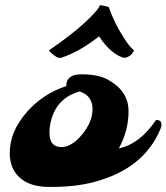

<svg xmlns="http://www.w3.org/2000/svg" viewBox="-20 -737 659 760"><path d="M18.6 0ZM184.1 2.4 174.3 2.9Q97.2 2.9 56.6 -35.2Q18.6 -70.8 18.6 -131.8Q18.6 -215.8 85.4 -292.5Q150.4 -366.7 243.2 -396.5Q240.2 -418.5 259.3 -432.6Q272.9 -442.9 304.4 -442.9Q335.9 -442.9 365.2 -437Q394.5 -431.2 424.3 -411.1Q488.8 -368.7 488.8 -296.9Q488.8 -219.2 450.2 -149.4Q534.2 -167.5 597.2 -261.7Q619.1 -263.2 619.1 -243.7Q619.1 -235.8 614.3 -224.6Q547.9 -66.9 348.6 -15.6Q277.3 2.9 186.5 2.9ZM175.8 -211.4Q175.8 -154.8 223.1 -154.8Q263.2 -154.8 303.7 -203.1Q346.2 -253.4 346.2 -305.2Q346.2 -357.9 295.4 -375Q208 -350.6 183.6 -265.6Q175.8 -239.7 175.8 -211.4ZM241.2 -515.1Q222.7 -507.8 216.6 -507.8Q210.4 -507.8 204.6 -511Q198.7 -514.2 192.4 -519Q177.2 -530.8 174.3 -538.1Q298.8 -623.5 356.9 -689Q371.6 -705.1 375.5 -716.8Q405.3 -712.4 411.1 -708Q432.1 -645.5 474.1 -581.1Q496.1 -547.9 510.3 -538.1Q504.9 -523.4 493.2 -515.9Q481.4 -508.3 473.4 -508.3Q465.3 -508.3 451.2 -515.4Q437 -522.5 422.9 -534.2Q396 -556.6 372.1 -593.3Q307.6 -541.5 241.2 -515.1Z"/></svg>

Font: Molle
Style: Regular
Weight: 400
Italic angle: -22°
Designer: Elena Albertoni
Foundry: Elena Albertoni
Version: Version 1.001; ttfautohint (v0.92) -l 12 -r 12 -G 200 -x 10 